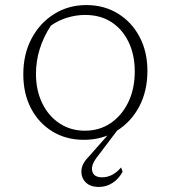

<svg xmlns="http://www.w3.org/2000/svg" viewBox="-20 -545 674 758"><path d="M311 7Q241 7 187 -26Q133 -59 102.5 -117Q72 -175 72 -252Q72 -331 104.5 -392.5Q137 -454 193.5 -489.5Q250 -525 321 -525Q391 -525 445.5 -491.5Q500 -458 531 -399.5Q562 -341 562 -265Q562 -186 530 -125Q498 -64 441 -28.5Q384 7 311 7ZM315 -29Q373 -29 417 -59Q461 -89 486.5 -141.5Q512 -194 512 -263Q512 -329 487.5 -379.5Q463 -430 419.5 -458Q376 -486 316 -486Q281 -486 246 -475.5Q211 -465 181 -444Q122 -354 122 -253Q122 -189 146.5 -138Q171 -87 215 -58Q259 -29 315 -29ZM370 193Q336 193 318 174.5Q300 156 301.5 128.5Q303 101 329 75L421 -29H442L361 78Q338 109 344.5 132Q351 155 383 155Q425 155 458 116L464 133Q449 161 424.5 177Q400 193 370 193Z"/></svg>

Font: Piazzolla SC ExtraLight
Style: Regular
Weight: 200
Designer: Juan Pablo del Peral
Foundry: Huerta Tipografica
Version: Version 1.330